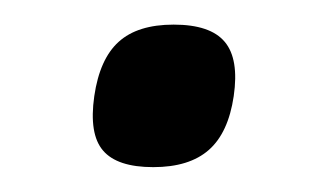

<svg xmlns="http://www.w3.org/2000/svg" viewBox="-20 -126 253 156"><path d="M121.1 -106Q150.9 -106 162.6 -92Q174.3 -78.1 169.9 -47.9Q165.5 -18.1 149.7 -4.2Q133.8 9.8 104.5 9.8Q75.2 9.8 63.7 -3.7Q52.2 -17.1 56.6 -47.9Q61 -78.1 76.4 -92Q91.8 -106 121.1 -106Z"/></svg>

Font: Fivo Sans
Style: Italic
Weight: 400
Designer: Alexander Slobzheninov
Foundry: Alexander Slobzheninov
Version: 1.0